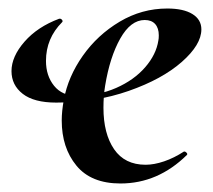

<svg xmlns="http://www.w3.org/2000/svg" viewBox="-20 -419 500 451"><path d="M125 -136Q125 -158 130 -185Q140 -239 174.5 -288Q209 -337 261 -368Q313 -399 373 -399Q411 -399 432 -386Q453 -373 453 -350Q453 -314 407 -273.5Q361 -233 282.5 -205.5Q204 -178 112 -178Q60 -178 33.5 -198.5Q7 -219 7 -252Q7 -286 37.5 -321Q68 -356 119 -375H121Q124 -375 126 -372Q128 -369 126 -367Q88 -329 88 -276Q88 -241 107 -217.5Q126 -194 160 -194Q211 -194 253 -212.5Q295 -231 321 -261Q347 -291 352 -324Q353 -328 353 -336Q353 -353 344.5 -362.5Q336 -372 320 -372Q287 -372 262.5 -328.5Q238 -285 227 -218Q223 -194 223 -166Q223 -105 248 -68.5Q273 -32 322 -32Q342 -32 365.5 -40Q389 -48 412 -63H413Q416 -63 418.5 -60Q421 -57 419 -55Q351 12 263 12Q194 12 159.5 -30Q125 -72 125 -136Z"/></svg>

Font: Cormorant Garamond
Style: Bold Italic
Weight: 700
Italic angle: -10°
Designer: Christian Thalmann (Catharsis Fonts)
Foundry: Catharsis Fonts
Version: Version 4.000